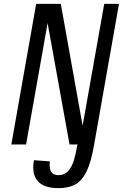

<svg xmlns="http://www.w3.org/2000/svg" viewBox="-20 -745 640 990"><path d="M166.5 -725H293.5L406 -97L517.5 -725H593.5L465.5 0L465 3Q449.5 92.5 425.5 140.5Q401.5 188.5 367.2 206.8Q333 225 281 225Q216.5 225 184 197.8Q151.5 170.5 151.5 118Q151.5 99 155 81L237 87Q236 100 236 105Q236 132.5 247 145.2Q258 158 281.5 158Q312.5 158 331.2 137.2Q350 116.5 360.2 83.8Q370.5 51 379.5 0H338.5L225.5 -626L114.5 0H38.5Z"/></svg>

Font: JuliaMono
Style: Italic
Weight: 400
Italic angle: -9°
Monospace: yes
Designer: cormullion
Foundry: corm
Version: Version 0.057; ttfautohint (v1.8.4)